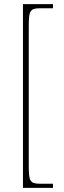

<svg xmlns="http://www.w3.org/2000/svg" viewBox="-20 -780 310 928"><path d="M91 128H236V108H175C125 108 119 97 119 20V-652C119 -729 125 -740 175 -740H236V-760H91Z"/></svg>

Font: Noto Serif Tamil SemiCondensed Thin
Style: Regular
Weight: 100
Width: 4
Designer: Indian Type Foundry, Tom Grace, and the Monotype Design Team
Foundry: Monotype Imaging Inc.
Version: Version 2.004